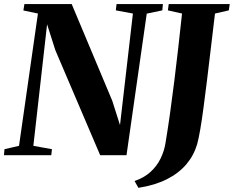

<svg xmlns="http://www.w3.org/2000/svg" viewBox="-36 -763 1150 944"><path d="M-16.5 0 -14 -29.5 57.5 -46 150.5 -696.5 79 -711.5 84 -743H316.5L516 -267.5L554 -148L617.5 -696.5L533.5 -712L537 -743H765L762 -712L685.5 -696L586 0H456.5L236 -516.5L195.5 -643.5L128 -46L219.5 -29.5L216 0ZM644.5 160.5 625.5 127Q672.5 111 703.8 82.5Q735 54 753 17.5Q771 -19 777.5 -58.5Q789 -127.5 800 -205.5Q811 -283.5 821.2 -366.5Q831.5 -449.5 841 -533.2Q850.5 -617 859 -696.5L789.5 -712L793.5 -743H1093.5L1089 -712L1021 -696.5Q1010 -605.5 1000.2 -522Q990.5 -438.5 981.5 -365.8Q972.5 -293 964.5 -233Q956.5 -173 948.8 -127.8Q941 -82.5 933.5 -54.5Q917 1.5 879.8 45.2Q842.5 89 783.8 118.5Q725 148 644.5 160.5Z"/></svg>

Font: Merriweather 96pt ExtraBold
Style: Italic
Weight: 800
Italic angle: -7.8°
Version: Version 2.101